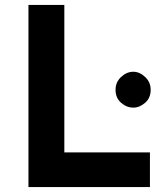

<svg xmlns="http://www.w3.org/2000/svg" viewBox="-20 -756 674 776"><path d="M95 -736H240V-140H586V0H95ZM447 -393Q447 -424 469.5 -445Q492 -466 519 -466Q544 -466 566.5 -445Q589 -424 589 -393Q589 -360 566.5 -340.5Q544 -321 519 -321Q492 -321 469.5 -340.5Q447 -360 447 -393Z"/></svg>

Font: Synthetic
Style: Bold
Weight: 700
Designer: Santiago Orozco
Foundry: Typemade
Version: Version 2.000; ttfautohint (v1.8.4.7-5d5b)